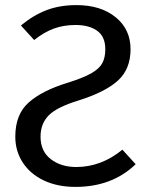

<svg xmlns="http://www.w3.org/2000/svg" viewBox="-20 -721 577 753"><path d="M492 -528Q492 -450 442.5 -405Q393 -360 288 -327Q203 -301 171 -268.5Q139 -236 139 -185Q139 -128 179 -97Q219 -66 279 -66Q377 -66 460 -134L512 -77Q420 12 276 12Q205 12 151.5 -13.5Q98 -39 69 -84Q40 -129 40 -185Q40 -273 93 -319.5Q146 -366 244 -396Q305 -415 337 -433Q369 -451 381 -473Q393 -495 393 -528Q393 -577 361.5 -600Q330 -623 276 -623Q230 -623 191.5 -609Q153 -595 114 -564L62 -621Q110 -661 162 -681Q214 -701 280 -701Q375 -701 433.5 -653.5Q492 -606 492 -528Z"/></svg>

Font: Fira GO
Style: Regular
Weight: 400
Designer: Carrois Corporate
Foundry: Carrois Corporate GbR
Version: Version 0.300